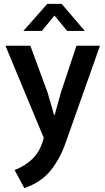

<svg xmlns="http://www.w3.org/2000/svg" viewBox="-20 -710 540 987"><path d="M8 -475H136L225 -233L258 -119H261L293 -234L373 -475H494L317 25Q288 108 239 168Q190 228 105 257L55 164Q108 144 145.5 108Q183 72 200 16L205 -1ZM416 -551H325L260 -630L195 -551H100L223 -690H297Z"/></svg>

Font: Mukta SemiBold
Style: Regular
Weight: 600
Designer: Girish Dalvi and Yashodeep Gholap
Foundry: Ek Type
Version: Version 2.538;PS 1.002;hotconv 16.6.51;makeotf.lib2.5.65220;